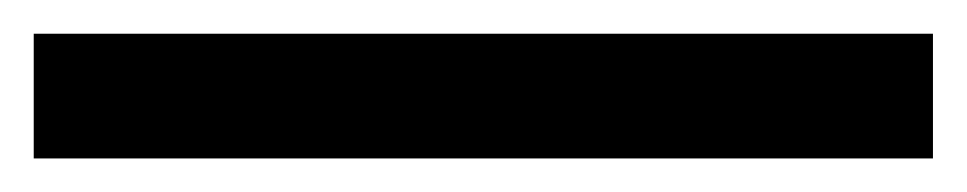

<svg xmlns="http://www.w3.org/2000/svg" viewBox="-30 77 579 115"><path d="M528.8 97.2V171.9H-9.8V97.2Z"/></svg>

Font: Human Sans
Style: Regular
Weight: 400
Designer: Tim Radville
Foundry: Continuum
Version: Version 1.000;FEAKit 1.0